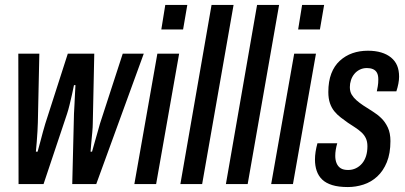

<svg xmlns="http://www.w3.org/2000/svg" viewBox="-20 -744 1638 776"><path d="M55 0 54 -527H139L133 -249Q133 -236 131.5 -214.5Q130 -193 128.5 -170.5Q127 -148 125 -131H132Q137 -148 142.5 -169.5Q148 -191 153.5 -211Q159 -231 163 -244L254 -527H361L355 -246Q355 -231 353 -210Q351 -189 349 -167.5Q347 -146 346 -131H352Q357 -148 363 -170Q369 -192 375 -212Q381 -232 384 -244L476 -527H561L369 0H272L279 -284Q280 -300 281 -321Q282 -342 283 -363Q284 -384 285 -400H279Q276 -384 271 -362Q266 -340 261 -319.5Q256 -299 251 -284L156 0Z M632 -625 648 -724H737L720 -625ZM523 0 616 -527H704L611 0Z M709 0 835 -724H924L797 0Z M893 0 1019 -724H1108L981 0Z M1185 -625 1201 -724H1290L1273 -625ZM1076 0 1169 -527H1257L1164 0Z M1386 12Q1348 12 1322.5 4Q1297 -4 1282 -18.5Q1267 -33 1260 -53.5Q1253 -74 1253 -99Q1253 -114 1255.5 -130.5Q1258 -147 1263 -165H1343Q1339 -151 1337 -138.5Q1335 -126 1335 -114Q1335 -97 1340.5 -84Q1346 -71 1357 -64Q1368 -57 1387 -57Q1404 -57 1418.5 -64Q1433 -71 1443.5 -83.5Q1454 -96 1459.5 -113.5Q1465 -131 1465 -153Q1465 -172 1458.5 -185.5Q1452 -199 1440.5 -209.5Q1429 -220 1415 -229Q1401 -238 1386 -248Q1372 -258 1357.5 -269Q1343 -280 1331.5 -294Q1320 -308 1313.5 -327Q1307 -346 1307 -372Q1307 -415 1319 -446.5Q1331 -478 1353.5 -498.5Q1376 -519 1404.5 -529Q1433 -539 1467 -539Q1497 -539 1520.5 -532Q1544 -525 1560.5 -511.5Q1577 -498 1585 -479Q1593 -460 1593 -434Q1593 -421 1590 -405.5Q1587 -390 1582 -375H1503Q1508 -399 1508.5 -408.5Q1509 -418 1509 -423Q1509 -440 1503.5 -450Q1498 -460 1487.5 -464.5Q1477 -469 1463 -469Q1447 -469 1434 -462.5Q1421 -456 1412 -445Q1403 -434 1398.5 -420Q1394 -406 1394 -392Q1394 -374 1401.5 -361.5Q1409 -349 1421 -338.5Q1433 -328 1448 -318Q1466 -306 1485.5 -294Q1505 -282 1521 -266.5Q1537 -251 1547.5 -228.5Q1558 -206 1558 -174Q1558 -124 1543.5 -88.5Q1529 -53 1504.5 -30.5Q1480 -8 1449 2Q1418 12 1386 12Z"/></svg>

Font: Archivo ExtraCondensed Medium
Style: Italic
Weight: 500
Width: 2
Italic angle: -10°
Designer: Hector Gatti
Foundry: Omnibus-Type
Version: Version 2.001